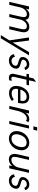

<svg xmlns="http://www.w3.org/2000/svg" viewBox="1886 -2616 940 4752"><g transform="rotate(90 2356.0 -240.0)"><path d="M26.9 0 139.2 -487.8H212.4L193.4 -407.2Q218.3 -448.7 258.3 -472.9Q298.3 -497.1 341.8 -497.1Q397 -497.1 431.2 -471.4Q465.3 -445.8 471.2 -397.9Q541.5 -496.1 642.6 -496.1Q678.7 -496.1 705.6 -485.1Q732.4 -474.1 748.3 -455.3Q764.2 -436.5 772 -410.6Q779.8 -384.8 779.1 -355Q778.3 -325.2 770.5 -292L703.6 0H629.9L697.3 -293.5Q730.5 -434.6 630.4 -434.6Q571.8 -434.6 525.6 -386.5Q479.5 -338.4 464.8 -274.4L401.4 0H327.6L395.5 -295.4Q426.8 -434.6 330.6 -434.6Q271.5 -434.6 224.9 -386.5Q178.2 -338.4 163.6 -274.4L100.6 0Z M848.6 210 979 -2.4 907.2 -487.8H982.9L1034.2 -83.5L1268.6 -487.8H1349.6L927.2 210Z M1478.5 9.8Q1411.1 9.8 1369.1 -26.9Q1327.1 -63.5 1321.3 -114.3L1386.2 -139.2Q1390.1 -101.6 1416.3 -78.4Q1442.4 -55.2 1484.9 -55.2Q1525.9 -55.2 1560.8 -77.1Q1595.7 -99.1 1605 -140.6Q1610.8 -165.5 1600.3 -182.1Q1589.8 -198.7 1568.6 -207.5Q1547.4 -216.3 1521 -223.4Q1494.6 -230.5 1468.8 -239.3Q1442.9 -248 1422.9 -261.2Q1402.8 -274.4 1394 -299.6Q1385.3 -324.7 1393.6 -360.4Q1407.7 -422.9 1459.5 -459Q1511.2 -495.1 1574.7 -495.1Q1629.4 -495.1 1665.5 -467Q1701.7 -439 1715.8 -397.5L1654.3 -371.1Q1633.8 -433.1 1568.4 -433.1Q1526.9 -433.1 1496.8 -411.1Q1466.8 -389.2 1459 -356Q1454.6 -336.4 1462.9 -322.8Q1471.2 -309.1 1488.3 -302Q1505.4 -294.9 1527.8 -288.1Q1550.3 -281.2 1574 -275.6Q1597.7 -270 1619.1 -259.5Q1640.6 -249 1655.8 -234.4Q1670.9 -219.7 1676.8 -194.8Q1682.6 -169.9 1674.8 -135.7Q1664.1 -88.4 1632.3 -54.4Q1600.6 -20.5 1561 -5.4Q1521.5 9.8 1478.5 9.8Z M1904.8 9.8Q1840.8 9.8 1819.1 -28.8Q1797.4 -67.4 1812.5 -133.8L1880.4 -426.3H1803.7L1817.4 -487.8H1894.5L1918.9 -597.7L2007.8 -666L1967.3 -487.8H2091.8L2078.1 -426.3H1953.6L1883.8 -124.5Q1875 -86.4 1886.2 -68.4Q1897.5 -50.3 1923.8 -50.3Q1943.8 -50.3 1979 -64.5L1969.2 1Q1945.8 9.8 1904.8 9.8Z M2281.2 5.9Q2237.3 5.9 2203.1 -7.6Q2168.9 -21 2148.4 -44.7Q2127.9 -68.4 2116.5 -100.6Q2105 -132.8 2106 -170.2Q2106.9 -207.5 2115.2 -249Q2126.5 -297.9 2149.4 -341.3Q2172.4 -384.8 2205.1 -419.2Q2237.8 -453.6 2282.5 -473.9Q2327.1 -494.1 2377 -494.1Q2424.3 -494.1 2458 -479.5Q2491.7 -464.8 2510 -440.4Q2528.3 -416 2535.9 -381.6Q2543.5 -347.2 2541.3 -310.1Q2539.1 -272.9 2529.3 -230L2524.4 -215.3H2183.1Q2174.3 -170.9 2179.9 -136.2Q2185.5 -101.6 2212.6 -80.1Q2239.7 -58.6 2283.7 -58.6Q2331.1 -58.6 2366.9 -70.8Q2402.8 -83 2436.5 -112.3L2481 -65.9Q2432.6 -26.9 2385.7 -10.5Q2338.9 5.9 2281.2 5.9ZM2197.8 -274.9H2471.7Q2488.3 -349.1 2464.1 -389.2Q2439.9 -429.2 2373 -429.2Q2308.6 -429.2 2262.2 -385Q2215.8 -340.8 2197.8 -274.9Z M2603 0 2715.3 -487.8H2789.6L2768.6 -397.5Q2790.5 -443.4 2836.2 -469.2Q2881.8 -495.1 2927.2 -495.1Q2948.2 -495.1 2970 -488.3Q2991.7 -481.4 3004.9 -470.2L2970.7 -413.1Q2950.7 -433.6 2914.6 -433.6Q2849.6 -433.6 2798.1 -368.4Q2746.6 -303.2 2723.6 -203.6L2676.8 0Z M3107.4 -596.2 3129.4 -689.9H3213.4L3191.4 -596.2ZM2974.6 0 3086.9 -487.8H3160.6L3048.8 0Z M3409.2 9.8Q3367.7 9.8 3333.5 -3.7Q3299.3 -17.1 3276.6 -40.8Q3253.9 -64.5 3240 -96.9Q3226.1 -129.4 3224.9 -168.2Q3223.6 -207 3232.4 -250Q3256.3 -353 3335.4 -423.6Q3414.6 -494.1 3514.2 -494.1Q3555.2 -494.1 3589.4 -480.7Q3623.5 -467.3 3646.5 -443.6Q3669.4 -419.9 3683.6 -387.2Q3697.8 -354.5 3699 -315.9Q3700.2 -277.3 3691.4 -234.4Q3676.3 -167 3635 -111.3Q3593.8 -55.7 3534.2 -22.9Q3474.6 9.8 3409.2 9.8ZM3413.1 -54.7Q3453.6 -54.7 3488 -70.8Q3522.5 -86.9 3546.6 -114.5Q3570.8 -142.1 3587.6 -176.3Q3604.5 -210.4 3613.3 -250Q3623 -285.2 3621.6 -317.6Q3620.1 -350.1 3610.1 -374.8Q3600.1 -399.4 3574.5 -414.3Q3548.8 -429.2 3510.3 -429.2Q3470.7 -429.2 3436.3 -413.1Q3401.9 -397 3377.7 -369.4Q3353.5 -341.8 3336.7 -307.6Q3319.8 -273.4 3310.5 -234.4Q3301.3 -199.2 3302.7 -166.7Q3304.2 -134.3 3314.2 -109.4Q3324.2 -84.5 3349.6 -69.6Q3375 -54.7 3413.1 -54.7Z M3923.8 11.2Q3878.9 11.2 3848.4 -6.3Q3817.9 -23.9 3805.2 -53.5Q3792.5 -83 3790 -121.6Q3787.6 -160.2 3798.8 -202.6L3864.7 -487.8H3937.5L3869.1 -191.4Q3838.4 -51.8 3933.6 -51.8Q3995.1 -51.8 4051.3 -100.6Q4107.4 -149.4 4123.5 -217.8L4185.5 -487.8H4257.8L4146 0H4073.7L4092.3 -79.6Q4067.9 -43.9 4021.2 -16.4Q3974.6 11.2 3923.8 11.2Z M4451.2 9.8Q4383.8 9.8 4341.8 -26.9Q4299.8 -63.5 4293.9 -114.3L4358.9 -139.2Q4362.8 -101.6 4388.9 -78.4Q4415 -55.2 4457.5 -55.2Q4498.5 -55.2 4533.4 -77.1Q4568.4 -99.1 4577.6 -140.6Q4583.5 -165.5 4573 -182.1Q4562.5 -198.7 4541.3 -207.5Q4520 -216.3 4493.7 -223.4Q4467.3 -230.5 4441.4 -239.3Q4415.5 -248 4395.5 -261.2Q4375.5 -274.4 4366.7 -299.6Q4357.9 -324.7 4366.2 -360.4Q4380.4 -422.9 4432.1 -459Q4483.9 -495.1 4547.4 -495.1Q4602.1 -495.1 4638.2 -467Q4674.3 -439 4688.5 -397.5L4627 -371.1Q4606.4 -433.1 4541 -433.1Q4499.5 -433.1 4469.5 -411.1Q4439.5 -389.2 4431.6 -356Q4427.2 -336.4 4435.5 -322.8Q4443.8 -309.1 4460.9 -302Q4478 -294.9 4500.5 -288.1Q4522.9 -281.2 4546.6 -275.6Q4570.3 -270 4591.8 -259.5Q4613.3 -249 4628.4 -234.4Q4643.6 -219.7 4649.4 -194.8Q4655.3 -169.9 4647.5 -135.7Q4636.7 -88.4 4605 -54.4Q4573.2 -20.5 4533.7 -5.4Q4494.1 9.8 4451.2 9.8Z"/></g></svg>

Font: HK Grotesk Italic
Style: Regular
Weight: 400
Italic angle: -13°
Designer: Alfredo Marco Pradil and Stefan Peev
Foundry: Hanken Design Co.
Version: Version 1.000;PS 001.000;hotconv 1.0.88;makeotf.lib2.5.64775